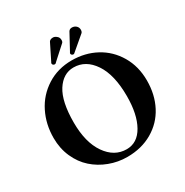

<svg xmlns="http://www.w3.org/2000/svg" viewBox="-189 -986 1108 1150"><g transform="rotate(-30 365.0 -411.5)"><path d="M351.1 -616.2Q279.3 -616.2 233.6 -545.2Q188 -474.1 188 -329.1Q188 -191.9 243.4 -112.1Q298.8 -32.2 383.8 -32.2Q458.5 -32.2 500.7 -107.2Q543 -182.1 543 -308.1Q543 -455.1 489 -535.6Q435.1 -616.2 351.1 -616.2ZM693.8 -329.1Q693.8 -231.4 653.8 -154.8Q613.8 -78.1 538.3 -34.2Q462.9 9.8 363.8 9.8Q299.8 9.8 241 -12.5Q182.1 -34.7 136.7 -75Q91.3 -115.2 64.2 -176Q37.1 -236.8 37.1 -309.1Q37.1 -404.3 76.7 -483.4Q116.2 -562.5 191.4 -610.4Q266.6 -658.2 362.8 -658.2Q454.6 -658.2 529.5 -617.9Q604.5 -577.6 649.2 -502Q693.8 -426.3 693.8 -329.1ZM356.9 -824.2Q372.1 -813.5 372.1 -794.9Q372.1 -781.2 365.2 -775.9L277.8 -696.8L271 -689.9Q265.1 -688 263.2 -688Q260.7 -688 254.9 -690.9Q249 -695.3 249 -702.1Q249 -707 252 -710L307.1 -820.8Q314.9 -833 334 -833Q345.7 -833 356.9 -824.2ZM461.9 -828.1Q479 -828.1 491 -817.4Q502.9 -806.6 502.9 -790Q502.9 -776.9 496.1 -770L397 -686Q395 -684.1 390.1 -684.1Q385.7 -684.1 380.9 -687.7Q376 -691.4 376 -696.8V-700.2L377 -702.1Q377.4 -703.1 378.4 -704.6Q379.4 -706.1 379.9 -707L439 -815.9Q446.8 -828.1 461.9 -828.1Z"/></g></svg>

Font: Common Serif
Style: Bold
Weight: 700
Designer: Philipp H. Poll, Khaled Hosny
Foundry: Stefan Peev, Context Ltd.
Version: Version 1.026